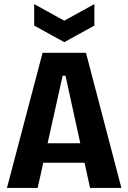

<svg xmlns="http://www.w3.org/2000/svg" viewBox="-20 -918 627 938"><path d="M14 0 188 -660H400L573 0H420L300 -548H286L164 0ZM131 -123V-218H470V-123ZM147 -898 294 -817 441 -898V-793L294 -712L147 -793Z"/></svg>

Font: Bricolage Grotesque 24pt SemiCondensed
Style: Bold
Weight: 700
Width: 4
Designer: Mathieu Triay
Foundry: Atelier Triay
Version: Version 1.001;gftools[0.9.33.dev8+g029e19f]